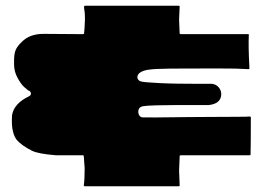

<svg xmlns="http://www.w3.org/2000/svg" viewBox="-20 -649 920 669"><path d="M854 -186ZM854 -240Q854 -145 853 -110Q853 -108 850 -108H610Q606 -108 606 -104L604 -55L606 -3Q606 0 603 0H276Q272 0 272 -3Q275 -23 275 -63L272 -104Q272 -108 269 -108H176H175Q112 -113 91 -124Q55 -142 38 -162Q31 -171 26.5 -186Q22 -201 21.5 -217Q21 -233 22 -248Q29 -289 82 -314Q89 -318 87.5 -325Q86 -332 78 -334Q75 -336 64 -346Q53 -356 41 -378Q29 -400 29 -425Q29 -426 29 -428Q29 -430 29 -433Q29 -436 29 -438Q29 -461 34.5 -474.5Q40 -488 56 -503Q83 -531 132 -531L269 -530Q273 -530 273 -533Q275 -549 276 -582Q276 -595 275 -606Q274 -617 273 -621V-626Q273 -629 276 -629H603Q606 -629 606 -626Q606 -627 604 -581L606 -533Q606 -530 610 -530H844Q848 -530 847 -528Q845 -487 849 -415Q849 -413 849 -410Q849 -408 846 -408Q826 -409 800 -410Q778 -411 573 -410Q548 -409 537.5 -409Q527 -409 509 -407.5Q491 -406 481 -402.5Q471 -399 465 -394Q454 -382 462 -371Q465 -367 470 -365.5Q475 -364 485 -363Q495 -362 497 -362Q505 -361 535 -359.5Q565 -358 599 -357.5Q633 -357 665 -357Q697 -357 708 -357Q718 -358 727 -355Q736 -352 743 -343.5Q750 -335 751 -322Q751 -288 708 -283Q706 -283 671 -283Q636 -283 599 -283Q562 -283 525.5 -282Q489 -281 479 -279Q466 -277 463 -267Q460 -257 464.5 -248.5Q469 -240 477 -240Q491 -239 631 -241Q649 -241 703 -241.5Q757 -242 799.5 -242Q842 -242 850 -243Q854 -243 854 -240ZM854 -186Z"/></svg>

Font: Cubao Free Wide
Style: Wide
Weight: 400
Designer: Aaron Amar
Version: Version 001.001